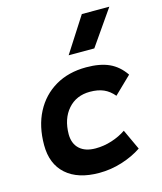

<svg xmlns="http://www.w3.org/2000/svg" viewBox="-119 -882 823 978"><g transform="rotate(-15 293.0 -392.5)"><path d="M297.4 -115.7Q341.3 -115.7 383.5 -129.4Q425.8 -143.1 458.5 -165.5L508.3 -58.1Q462.4 -27.3 403.6 -8.8Q344.7 9.8 283.2 9.8Q170.9 9.8 109.1 -45.2Q47.4 -100.1 47.4 -199.7Q47.4 -298.8 85.7 -372.3Q124 -445.8 193.6 -486.6Q263.2 -527.3 356.4 -527.3Q429.2 -527.3 477.3 -505.4Q525.4 -483.4 558.6 -434.6L468.3 -347.2Q444.3 -376 414.6 -388.9Q384.8 -401.9 342.8 -401.9Q270.5 -401.9 226.8 -352.1Q183.1 -302.2 182.6 -220.2Q183.1 -170.4 213.1 -143.1Q243.2 -115.7 297.4 -115.7ZM286.6 -609.4 405.8 -794.9H550.8L421.9 -609.4Z"/></g></svg>

Font: CaskaydiaCove NF
Style: Bold Italic
Weight: 700
Italic angle: -10°
Designer: Aaron Bell
Foundry: Saja Typeworks
Version: Version 2111.001; VTT 6.35;Nerd Fonts 3.2.1